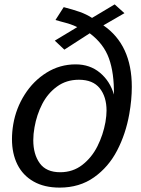

<svg xmlns="http://www.w3.org/2000/svg" viewBox="-20 -843 640 874"><path d="M34.5 -210Q34.5 -243 40.5 -278Q53 -350.5 92.5 -412.8Q132 -475 192.2 -512.5Q252.5 -550 324.5 -550Q389.5 -550 435.2 -511.8Q481 -473.5 498.5 -412.5Q500 -510 476 -577Q452 -644 388.5 -691.5L273 -617L229.5 -658L331.5 -719.5Q317 -727 299.8 -732.8Q282.5 -738.5 257 -745L232.5 -752L270 -810.5Q312.5 -799.5 343 -788.8Q373.5 -778 399 -761.5L502 -823L546.5 -783L450.5 -727.5Q580 -639 580 -447.5Q580 -389 568.5 -324Q552.5 -233.5 513.2 -158Q474 -82.5 408 -35.8Q342 11 251.5 11Q181.5 11 132.8 -16.8Q84 -44.5 59.2 -94.2Q34.5 -144 34.5 -210ZM460 -287Q465 -317 465 -339.5Q465 -402.5 434 -441.2Q403 -480 339 -480Q282 -480 239.8 -449.2Q197.5 -418.5 172.2 -369.5Q147 -320.5 137 -263Q131.5 -232.5 131.5 -205Q131.5 -140.5 161 -99.8Q190.5 -59 254 -59Q311.5 -59 354.5 -92.2Q397.5 -125.5 423.5 -177.2Q449.5 -229 460 -287Z"/></svg>

Font: JuliaMono
Style: Italic
Weight: 400
Italic angle: -9°
Monospace: yes
Designer: cormullion
Foundry: corm
Version: Version 0.057; ttfautohint (v1.8.4)